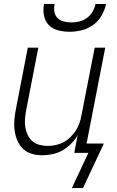

<svg xmlns="http://www.w3.org/2000/svg" viewBox="-20 -770 590 967"><path d="M330 -610Q300 -610 272 -617.5Q244 -625 225.5 -644Q207 -663 201.5 -691.5Q196 -720 202 -750H255Q251 -730 254 -711Q257 -692 269.5 -679.5Q282 -667 301 -662Q320 -657 340 -657Q360 -657 380 -662Q400 -667 417.5 -679.5Q435 -692 446 -711Q457 -730 461 -750H514Q508 -720 491.5 -691.5Q475 -663 448.5 -644Q422 -625 391 -617.5Q360 -610 330 -610ZM342 177 425 0H354L371 -89Q358 -66 338 -46Q318 -26 294.5 -12.5Q271 1 244.5 6.5Q218 12 194 12Q165 12 139.5 4.5Q114 -3 95.5 -21Q77 -39 67 -63Q57 -87 53.5 -114Q50 -141 52.5 -169Q55 -197 61 -225L120 -530H173L112 -216Q108 -194 106 -172Q104 -150 107.5 -129.5Q111 -109 119.5 -90.5Q128 -72 143 -59Q158 -46 178.5 -40.5Q199 -35 221 -35Q241 -35 261 -39.5Q281 -44 299.5 -53.5Q318 -63 334 -78.5Q350 -94 361.5 -112Q373 -130 380 -149.5Q387 -169 390 -188L457 -530H510L416 -47H503L398 177Z"/></svg>

Font: Lode Dark Term
Style: Italic
Weight: 400
Italic angle: -11°
Monospace: yes
Designer: Belleve Invis
Foundry: Belleve Invis
Version: Version 29.2.0